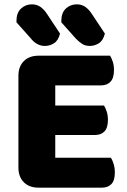

<svg xmlns="http://www.w3.org/2000/svg" viewBox="-20 -863 588 886"><path d="M158 3Q115 3 90 -22Q65 -47 65 -90V-513Q65 -556 90 -581Q115 -606 158 -606H488Q495 -595 500.5 -578Q506 -561 506 -540Q506 -503 490 -486Q474 -469 446 -469H235V-376H460Q467 -365 472.5 -348Q478 -331 478 -310Q478 -273 462 -256.5Q446 -240 418 -240H235V-135H492Q499 -124 504.5 -106Q510 -88 510 -67Q510 -30 494 -13.5Q478 3 450 3ZM56 -760V-767Q56 -804 77 -823.5Q98 -843 127 -843Q150 -843 167 -831Q184 -819 198 -797L257 -708Q249 -676 229.5 -663.5Q210 -651 187 -651Q167 -651 150 -661Q133 -671 122 -686ZM263 -760V-767Q263 -804 284 -823.5Q305 -843 334 -843Q357 -843 374 -831Q391 -819 405 -797L464 -708Q456 -676 436.5 -663.5Q417 -651 394 -651Q373 -651 357.5 -661.5Q342 -672 329 -686Z"/></svg>

Font: Baloo Chettan 2 ExtraBold
Style: Regular
Weight: 800
Designer: Maithili Shingre, Unnati Kotecha and Ek Type
Foundry: Ek Type
Version: Version 1.640;hotconv 1.0.111;makeotfexe 2.5.65597; ttfautoh